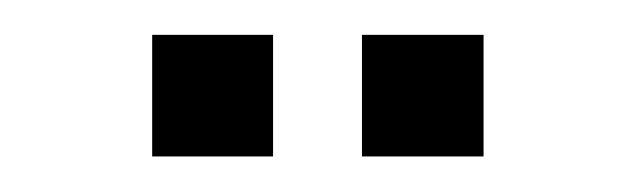

<svg xmlns="http://www.w3.org/2000/svg" viewBox="-20 -743 355 108"><path d="M183.6 -655V-723.4H252V-655ZM65.6 -655V-723.4H133.6V-655Z"/></svg>

Font: Big Shoulders Thin
Style: Regular
Weight: 100
Version: Version 2.002